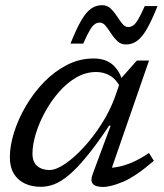

<svg xmlns="http://www.w3.org/2000/svg" viewBox="-20 -730 648 760"><path d="M346.5 -40 418 -232.5H412Q361.5 -157 322.2 -109.5Q283 -62 251.5 -36Q220 -10 193.5 -0.2Q167 9.5 142 9.5Q105.5 9.5 77.8 -3.8Q50 -17 34.5 -43Q19 -69 19 -107.5Q19 -153.5 35.8 -206.5Q52.5 -259.5 82.8 -311Q113 -362.5 154.2 -405Q195.5 -447.5 245.2 -473Q295 -498.5 350 -498.5Q396.5 -498.5 424.5 -475.2Q452.5 -452 465 -409L459 -379Q442 -414.5 416.8 -429.8Q391.5 -445 361 -445Q319 -445 281 -422.8Q243 -400.5 211.5 -363.8Q180 -327 156.8 -283.8Q133.5 -240.5 121 -198Q108.5 -155.5 108.5 -122Q108.5 -89.5 127 -73.2Q145.5 -57 176 -57Q202 -57 238.2 -81.8Q274.5 -106.5 312.2 -147.8Q350 -189 382.8 -240.5Q415.5 -292 435 -346L461.5 -422.5L522 -490.5H570L413 -37.5L394 -66.5Q416 -64 443.5 -68.8Q471 -73.5 503.2 -87.2Q535.5 -101 569.5 -124.5L589 -93.5Q516.5 -31 467.2 -10.5Q418 10 388 10Q358 10 347.5 -2.5Q337 -15 346.5 -40ZM603.5 -706Q579.5 -646 560 -613Q540.5 -580 521 -567Q501.5 -554 479 -554Q458.5 -554 444.8 -567Q431 -580 420 -597Q409 -614 398.5 -627.2Q388 -640.5 375 -640.5Q364.5 -640.5 355.5 -634.5Q346.5 -628.5 335.8 -610.8Q325 -593 309.5 -557.5H259Q283 -617.5 302.5 -650.5Q322 -683.5 341.5 -696.5Q361 -709.5 383.5 -709.5Q404 -709.5 417.8 -696.5Q431.5 -683.5 442.5 -666.5Q453.5 -649.5 464 -636.2Q474.5 -623 487.5 -623Q498 -623 507 -629Q516 -635 526.8 -653Q537.5 -671 553 -706Z"/></svg>

Font: Newsreader 9pt
Style: Italic
Weight: 400
Italic angle: -17°
Designer: Hugues Gentile
Foundry: Production Type
Version: Version 1.003